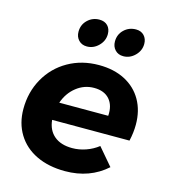

<svg xmlns="http://www.w3.org/2000/svg" viewBox="-113 -851 837 947"><g transform="rotate(15 305.5 -377.0)"><path d="M585 -306Q585 -265 575 -222H180Q185 -170 219 -141.5Q253 -113 311 -113Q346 -113 380.5 -125Q415 -137 443 -159L518 -71Q432 6 306 6Q222 6 159.5 -24Q97 -54 63 -109.5Q29 -165 29 -238Q29 -324 68.5 -394Q108 -464 177.5 -503.5Q247 -543 334 -543Q411 -543 467.5 -513.5Q524 -484 554.5 -430.5Q585 -377 585 -306ZM340 -428Q290 -428 250 -396.5Q210 -365 192 -313H442Q446 -366 419 -397Q392 -428 340 -428ZM336 -701Q336 -667 310.5 -641.5Q285 -616 251 -616Q225 -616 209 -633Q193 -650 193 -676Q193 -712 218 -736Q243 -760 278 -760Q305 -760 320.5 -744Q336 -728 336 -701ZM522 -701Q522 -667 496.5 -641.5Q471 -616 437 -616Q411 -616 395 -633Q379 -650 379 -676Q379 -712 404 -736Q429 -760 465 -760Q491 -760 506.5 -743.5Q522 -727 522 -701Z"/></g></svg>

Font: Gontserrat SemiBold
Style: Italic
Weight: 600
Italic angle: -11.3°
Designer: Julieta Ulanovsky
Foundry: Julieta Ulanovsky
Version: Version 6.001